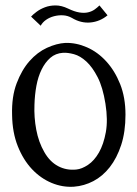

<svg xmlns="http://www.w3.org/2000/svg" viewBox="-20 -705 516 721"><path d="M225.6 -543.9Q266.6 -544.9 306.6 -527.3Q346.7 -509.8 378.9 -474.6Q411.1 -439.5 431.2 -389.2Q451.2 -338.9 451.2 -274.4Q451.2 -210 435.1 -160.6Q418.9 -111.3 392.1 -77.1Q365.2 -43 330.6 -24.9Q295.9 -6.8 257.8 -3.9Q214.8 -1 173.8 -18.1Q132.8 -35.2 100.1 -69.8Q67.4 -104.5 46.9 -155.8Q26.4 -207 25.4 -273.4Q23.4 -341.8 42.5 -392.1Q61.5 -442.4 90.8 -475.6Q120.1 -508.8 156.2 -525.4Q192.4 -542 225.6 -543.9ZM266.6 -68.4Q287.1 -70.3 310.5 -85.9Q334 -101.6 351.6 -132.3Q369.1 -163.1 377.4 -208.5Q385.7 -253.9 376 -315.4Q366.2 -377 346.7 -415Q327.1 -453.1 304.2 -474.1Q281.2 -495.1 257.8 -501.5Q234.4 -507.8 216.8 -506.8Q188.5 -504.9 168.9 -487.8Q149.4 -470.7 136.2 -443.8Q123 -417 116.7 -382.8Q110.4 -348.6 109.4 -311.5Q107.4 -264.6 116.2 -217.8Q125 -170.9 146.5 -133.8Q167 -97.7 198.2 -81.1Q229.5 -64.5 266.6 -68.4ZM235.4 -672.9Q259.8 -661.1 278.3 -658.2Q296.9 -655.3 311 -658.7Q325.2 -662.1 335.4 -669.4Q345.7 -676.8 353.5 -684.6L383.8 -647.5Q355.5 -624 319.8 -620.6Q284.2 -617.2 250 -637.7Q234.4 -646.5 216.8 -647.5Q199.2 -648.4 182.6 -644Q166 -639.6 152.8 -630.4Q139.6 -621.1 132.8 -608.4L96.7 -642.6Q103.5 -650.4 117.2 -660.6Q130.9 -670.9 148.9 -677.7Q167 -684.6 189 -684.6Q210.9 -684.6 235.4 -672.9Z"/></svg>

Font: Mystery Quest
Style: Regular
Weight: 400
Designer: Squid
Foundry: Font Diner, Inc DBA Sideshow
Version: Version 1.000